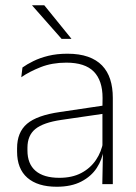

<svg xmlns="http://www.w3.org/2000/svg" viewBox="-20 -701 518 731"><path d="M369.5 0 372 -125 370 -131.5V-290L370.5 -328Q370.5 -394.5 337 -428.5Q303.5 -462.5 232.5 -462.5Q178.5 -462.5 135.2 -445.5Q92 -428.5 61 -407L65.5 -444Q82 -456 106.8 -468.2Q131.5 -480.5 164 -488.5Q196.5 -496.5 237 -496.5Q282 -496.5 314.8 -485Q347.5 -473.5 368.5 -451.8Q389.5 -430 399.5 -399Q409.5 -368 409.5 -328.5V0ZM196 10Q123.5 10 84.2 -24.2Q45 -58.5 45 -124V-136.5Q45 -197.5 83 -229.8Q121 -262 208 -274.5L379.5 -300L381.5 -269L213.5 -244.5Q145 -234.5 114.8 -210Q84.5 -185.5 84.5 -138.5V-128Q84.5 -77 115.5 -50.5Q146.5 -24 206 -24Q254.5 -24 289.2 -42.2Q324 -60.5 345.2 -91.8Q366.5 -123 373 -162L383.5 -131H374.5Q369.5 -94 348.5 -61.8Q327.5 -29.5 289.5 -9.8Q251.5 10 196 10ZM148.5 -681 251.5 -554V-553H214.5L102.5 -680V-681Z"/></svg>

Font: Anek Tamil Medium ExtraLight
Style: Regular
Weight: 250
Version: Version 1.003